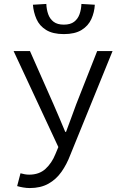

<svg xmlns="http://www.w3.org/2000/svg" viewBox="-20 -745 640 974"><path d="M131 209Q115 209 97.5 206Q80 203 67 199L84 134Q94 137 105.5 139Q117 141 128 141Q179 141 211 111.5Q243 82 261 37L276 1L49 -486H132L251 -217Q265 -185 280.5 -148.5Q296 -112 311 -76H315Q328 -111 341.5 -147.5Q355 -184 367 -217L473 -486H551L337 40Q319 88 292 126.5Q265 165 225.5 187Q186 209 131 209ZM304 -572Q248 -572 214 -593Q180 -614 165 -648.5Q150 -683 147 -721L215 -725Q216 -697 224.5 -673Q233 -649 252 -634.5Q271 -620 304 -620Q337 -620 356 -634.5Q375 -649 383.5 -673Q392 -697 393 -725L461 -721Q459 -683 443.5 -648.5Q428 -614 394 -593Q360 -572 304 -572Z"/></svg>

Font: Source Code Pro
Style: Regular
Weight: 400
Monospace: yes
Designer: Paul D. Hunt, Teo Tuominen
Foundry: Adobe Systems Incorporated
Version: Version 1.018;hotconv 1.0.116;makeotfexe 2.5.65601